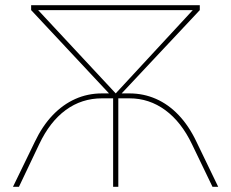

<svg xmlns="http://www.w3.org/2000/svg" viewBox="-20 -720 891 740"><path d="M114 -173Q143 -234 182.5 -275.5Q222 -317 270 -338.5Q318 -360 373 -360H479Q533 -360 581 -339Q629 -318 668.5 -276.5Q708 -235 737 -174L821 0H799L720 -164Q679 -250 617 -295.5Q555 -341 479 -341H436V0H416V-341H373Q295 -341 233.5 -296Q172 -251 131 -164L53 0H30ZM723 -681H127L426 -360ZM100 -681V-700H750V-681L447 -358H402Z"/></svg>

Font: Montserrat
Style: Regular
Weight: 400
Designer: Julieta Ulanovsky
Foundry: Julieta Ulanovsky
Version: Version 8.000